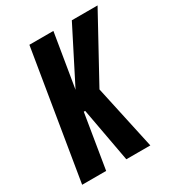

<svg xmlns="http://www.w3.org/2000/svg" viewBox="-176 -845 880 956"><g transform="rotate(-30 264.5 -367.5)"><path d="M16 0 137 -735H275L224 -426L381 -735H529L328 -368L408 0H270L215 -300L213 -311H205L154 0Z"/></g></svg>

Font: Iosevka Curly Heavy
Style: Italic
Weight: 900
Italic angle: -9°
Monospace: yes
Designer: Belleve Invis
Foundry: Belleve Invis
Version: Version 22.1.2; ttfautohint (v1.8.4)